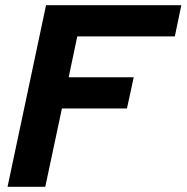

<svg xmlns="http://www.w3.org/2000/svg" viewBox="-20 -718 717 738"><path d="M157 -698H677L652 -578H277L244 -421H494L468 -301H218L154 0H9Z"/></svg>

Font: Azeret Mono SemiBold
Style: Italic
Weight: 600
Italic angle: -12°
Designer: Martin Vácha
Foundry: Displaay
Version: Version 1.000; Glyphs 3.0.3, build 3074